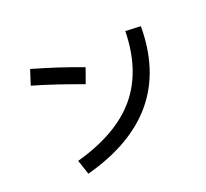

<svg xmlns="http://www.w3.org/2000/svg" viewBox="-149 -966 1298 1208"><g transform="rotate(-30 500.0 -362.0)"><path d="M138 -646 187 -739Q356 -657 495 -574L442 -481Q275 -579 138 -646ZM825 -646 925 -624Q823 -42 175 15L160 -87Q451 -115 612.5 -251Q774 -387 825 -646Z"/></g></svg>

Font: Mplus 1p Medium
Style: Regular
Weight: 500
Version: Version 1.061